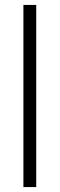

<svg xmlns="http://www.w3.org/2000/svg" viewBox="-20 -759 242 779"><path d="M75 -739H127V0H75Z"/></svg>

Font: Prompt ExtraLight
Style: Regular
Weight: 275
Designer: Katatrad Team
Foundry: CadsonDemak
Version: Version 1.001